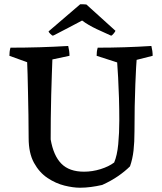

<svg xmlns="http://www.w3.org/2000/svg" viewBox="-20 -866 756 898"><path d="M354 12Q322 12 281.5 2Q241 -8 202.5 -33.5Q164 -59 139 -104.5Q114 -150 114 -220Q114 -274 113 -328.5Q112 -383 111 -432.5Q110 -482 109 -519.5Q108 -557 107 -575L24 -605Q24 -614 25 -623.5Q26 -633 29 -643Q166 -643 299 -651Q305 -627 305 -605L225 -588Q224 -563 222.5 -519Q221 -475 219.5 -421Q218 -367 217.5 -312.5Q217 -258 217 -214Q230 -138 267 -100.5Q304 -63 373 -63Q412 -63 450.5 -75Q489 -87 514 -106Q528 -139 533 -191.5Q538 -244 538 -302Q538 -355 536.5 -407.5Q535 -460 532.5 -503.5Q530 -547 528 -574L432 -605Q432 -614 433 -623.5Q434 -633 437 -643Q500 -643 563 -645Q626 -647 688 -651Q694 -627 694 -605L619 -586Q618 -579 616.5 -548.5Q615 -518 613 -471.5Q611 -425 610 -368.5Q609 -312 609 -252Q609 -201 604.5 -161.5Q600 -122 588 -88Q565 -65 532.5 -42.5Q500 -20 458 -1Q432 5 405.5 8.5Q379 12 354 12ZM500 -699Q472 -711 432 -730Q392 -749 364 -770Q334 -754 300.5 -736.5Q267 -719 234 -702L227 -699Q223 -700 215.5 -707.5Q208 -715 207 -719L355 -846Q362 -846 369.5 -846Q377 -846 384 -845L520 -722Q519 -718 511.5 -709Q504 -700 500 -699Z"/></svg>

Font: Labrada Medium
Style: Regular
Weight: 500
Designer: Mercedes Jáuregui
Foundry: Omnibus-Type Team
Version: Version 1.000; ttfautohint (v1.8.4.7-5d5b)